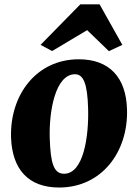

<svg xmlns="http://www.w3.org/2000/svg" viewBox="-20 -835 624 865"><path d="M29.8 -214.4C35.2 -72.3 107.4 9.8 246.6 9.8C438.5 9.8 558.6 -151.4 552.2 -343.3C547.9 -485.4 473.6 -567.9 335 -567.9C143.1 -567.9 23.4 -406.2 29.8 -214.4ZM268.6 -52.2C222.7 -52.2 207.5 -98.6 204.1 -212.4C200.2 -335.9 230 -500.5 317.9 -500.5C356 -500.5 374 -458 377 -345.2C380.4 -217.8 356 -52.2 268.6 -52.2ZM214.8 -605 372.6 -699.2 470.7 -604.5 531.2 -632.8 428.7 -815.4H341.8L162.6 -632.8Z"/></svg>

Font: Merriweather
Style: Heavy Italic
Weight: 900
Italic angle: -7.5°
Designer: Eben Sorkin
Foundry: Eben Sorkin
Version: Version 1.001